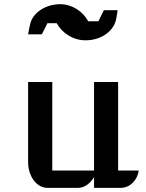

<svg xmlns="http://www.w3.org/2000/svg" viewBox="-20 -907 707 927"><path d="M115.7 -124C115.7 -55.7 157.2 0 208.5 0H357.4C386.7 0 415 -20 434.1 -52.2V0H564C606.9 0 644.5 -37.6 649.4 -83.5H550.3V-511.2H434.1V-83.5H232.4V-511.2H115.7ZM115.7 -741.2H182.1L209 -794.9H253.9C279.8 -747.1 333 -712.4 392.6 -712.4C462.4 -711.9 525.9 -751.5 540 -811C543.5 -824.7 547.9 -857.9 547.9 -857.9H481.4L455.1 -804.2H405.8C380.4 -852.5 328.1 -886.2 272 -886.7C201.2 -887.2 136.7 -846.2 125 -788.1C121.1 -770 118.7 -759.8 115.7 -741.2Z"/></svg>

Font: Atomic Age
Style: Regular
Weight: 400
Designer: James Grieshaber
Foundry: James Grieshaber
Version: Version 1.002